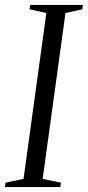

<svg xmlns="http://www.w3.org/2000/svg" viewBox="-32 -763 358 783"><path d="M-12 0 -9.5 -18 64 -33.5 157 -710 88.5 -725 91 -743H306L303.5 -725L235 -710L142 -33.5L216.5 -18L214 0Z"/></svg>

Font: Merriweather 144pt Light
Style: Italic
Weight: 300
Italic angle: -7.8°
Version: Version 2.101